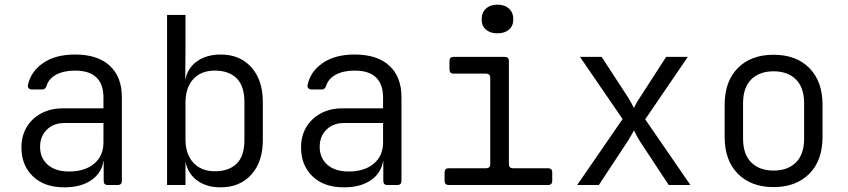

<svg xmlns="http://www.w3.org/2000/svg" viewBox="-20 -794 3640 824"><path d="M256 10Q170 10 121 -37.5Q72 -85 72 -161Q72 -211 94.5 -248.5Q117 -286 157 -307.5Q197 -329 249 -329H424V-375Q424 -491 302 -491Q253 -491 221 -473.5Q189 -456 180 -426Q175 -410 161 -410H117Q109 -410 103.5 -415Q98 -420 100 -429Q112 -487 165 -523.5Q218 -560 302 -560Q399 -560 451 -512Q503 -464 503 -377V-18Q503 0 485 0H442Q425 0 425 -18V-103H424Q416 -51 371.5 -20.5Q327 10 256 10ZM276 -58Q344 -58 384 -91.5Q424 -125 424 -183V-266H256Q210 -266 181 -237.5Q152 -209 152 -164Q152 -116 185 -87Q218 -58 276 -58Z M927 10Q866 10 826 -19.5Q786 -49 776 -100V0H697V-730H776V-573L775 -450Q784 -501 825 -530.5Q866 -560 927 -560Q1010 -560 1059 -505Q1108 -450 1108 -356V-193Q1108 -99 1058.5 -44.5Q1009 10 927 10ZM902 -59Q962 -59 995.5 -91.5Q1029 -124 1029 -193V-356Q1029 -425 995.5 -458Q962 -491 902 -491Q843 -491 809.5 -454.5Q776 -418 776 -353V-197Q776 -132 810 -95.5Q844 -59 902 -59Z M1456 10Q1370 10 1321 -37.5Q1272 -85 1272 -161Q1272 -211 1294.5 -248.5Q1317 -286 1357 -307.5Q1397 -329 1449 -329H1624V-375Q1624 -491 1502 -491Q1453 -491 1421 -473.5Q1389 -456 1380 -426Q1375 -410 1361 -410H1317Q1309 -410 1303.5 -415Q1298 -420 1300 -429Q1312 -487 1365 -523.5Q1418 -560 1502 -560Q1599 -560 1651 -512Q1703 -464 1703 -377V-18Q1703 0 1685 0H1642Q1625 0 1625 -18V-103H1624Q1616 -51 1571.5 -20.5Q1527 10 1456 10ZM1476 -58Q1544 -58 1584 -91.5Q1624 -125 1624 -183V-266H1456Q1410 -266 1381 -237.5Q1352 -209 1352 -164Q1352 -116 1385 -87Q1418 -58 1476 -58Z M1906 0Q1888 0 1888 -18V-54Q1888 -72 1906 -72H2066Q2084 -72 2084 -90V-460Q2084 -478 2066 -478H1927Q1909 -478 1909 -496V-532Q1909 -550 1927 -550H2146Q2164 -550 2164 -532V-90Q2164 -72 2181 -72H2332Q2350 -72 2350 -54V-18Q2350 0 2332 0ZM2115 -651Q2084 -651 2065.5 -667Q2047 -683 2047 -711Q2047 -740 2065.5 -757Q2084 -774 2115 -774Q2146 -774 2164.5 -757Q2183 -740 2183 -711Q2183 -683 2164.5 -667Q2146 -651 2115 -651Z M2457 0 2652 -283 2469 -550H2562L2678 -372Q2684 -362 2690.5 -350Q2697 -338 2701 -330Q2704 -338 2710.5 -350Q2717 -362 2724 -372L2839 -550H2932L2749 -282L2943 0H2850L2726 -188Q2719 -199 2712 -212.5Q2705 -226 2701 -234Q2696 -226 2688.5 -212.5Q2681 -199 2674 -188L2550 0Z M3300 9Q3204 9 3147 -48Q3090 -105 3090 -206V-344Q3090 -445 3146.5 -502Q3203 -559 3300 -559Q3397 -559 3453.5 -502Q3510 -445 3510 -344V-206Q3510 -105 3453 -48Q3396 9 3300 9ZM3300 -62Q3361 -62 3396 -97Q3431 -132 3431 -199V-351Q3431 -418 3396 -453Q3361 -488 3300 -488Q3239 -488 3204 -453Q3169 -418 3169 -351V-199Q3169 -132 3204 -97Q3239 -62 3300 -62Z"/></svg>

Font: Pitagon Sans Mono Light
Style: Regular
Weight: 300
Monospace: yes
Designer: Travis Tran
Foundry: Pitagon
Version: Version 1.001; ttfautohint (v1.8.4.7-5d5b);gftools[0.9.26]